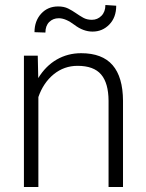

<svg xmlns="http://www.w3.org/2000/svg" viewBox="-20 -752 589 772"><path d="M76.2 0ZM131.8 -528.3 133.8 -438Q163.6 -486.8 208 -512.5Q252.4 -538.1 306.2 -538.1Q391.1 -538.1 432.6 -490.2Q474.1 -442.4 474.6 -346.7V0H416.5V-347.2Q416 -418 386.5 -452.6Q356.9 -487.3 292 -487.3Q237.8 -487.3 196 -453.4Q154.3 -419.4 134.3 -361.8V0H76.2V-528.3ZM447.3 -729Q447.3 -682.1 419.7 -653.6Q392.1 -625 352.1 -625Q314.9 -625 279.5 -651.9Q244.1 -678.7 216.3 -678.7Q193.4 -678.7 178 -663.6Q162.6 -648.4 162.6 -621.1L118.7 -622.6Q118.7 -667.5 145.3 -696.8Q171.9 -726.1 213.9 -726.1Q237.3 -726.1 253.9 -717.8Q270.5 -709.5 285.2 -699.2Q299.8 -689 314.7 -680.7Q329.6 -672.4 349.6 -672.4Q372.1 -672.4 387.9 -688.5Q403.8 -704.6 403.8 -731.9Z"/></svg>

Font: Roboto Light
Style: Regular
Weight: 300
Designer: Google
Version: Version 2.134; 2016; ttfautohint (v1.6)